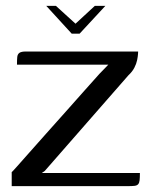

<svg xmlns="http://www.w3.org/2000/svg" viewBox="-20 -636 519 656"><path d="M138 -616H171L238 -555L304 -616H340L252 -521H225ZM123 -45H458Q458 -29 457 -20Q456 -11 452 -6.5Q448 -2 439.5 -1Q431 0 415 0H20V-48Q21 -48 37 -66Q53 -84 80 -114.5Q107 -145 139.5 -181.5Q172 -218 206 -256Q240 -294 269.5 -327.5Q299 -361 320 -384Q331 -395 339 -403.5Q347 -412 350 -415H38Q38 -432 39 -441.5Q40 -451 46.5 -455.5Q53 -460 68 -460H452Q452 -459 451.5 -451Q451 -443 448.5 -430.5Q446 -418 439 -404.5Q432 -391 419 -379L133 -52Z"/></svg>

Font: Genos
Style: Regular
Weight: 400
Designer: Robert E. Leuschke
Foundry: Robert E. Leuschke
Version: Version 1.010